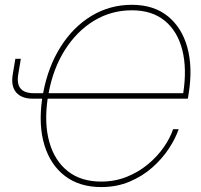

<svg xmlns="http://www.w3.org/2000/svg" viewBox="-20 -757 824 787"><path d="M395 9.8Q306.2 9.8 246.6 -35.4Q187 -80.6 162.1 -162.1Q137.2 -243.7 152.8 -352.5H115.2Q67.9 -352.5 46.1 -378.4Q24.4 -404.3 32.2 -451.7L43 -516.1H65.4L54.7 -451.7Q42 -375 118.7 -375H156.7Q176.8 -482.9 228.3 -564.7Q279.8 -646.5 355 -691.9Q430.2 -737.3 520.5 -737.3Q609.9 -737.3 667.7 -690.7Q725.6 -644 748 -562.3Q770.5 -480.5 753.4 -374L750 -352.5H175.3Q160.6 -250.5 182.4 -174.1Q204.1 -97.7 258.1 -55.2Q312 -12.7 394.5 -12.7Q450.7 -12.7 499 -32Q547.4 -51.3 585.7 -83Q624 -114.7 650.6 -152.6Q677.2 -190.4 689.5 -227.5H712.4Q699.2 -189 671.9 -147.5Q644.5 -106 604.2 -70.3Q564 -34.7 511.2 -12.5Q458.5 9.8 395 9.8ZM179.2 -375H731Q746.6 -475.1 727.3 -551.8Q708 -628.4 655.8 -671.6Q603.5 -714.8 520.5 -714.8Q436 -714.8 365.5 -672.1Q294.9 -629.4 246.3 -552.7Q197.8 -476.1 179.2 -375Z"/></svg>

Font: Inter Display Thin
Style: Italic
Weight: 100
Italic angle: -9.39999°
Designer: Rasmus Andersson
Foundry: rsms
Version: Version 4.000;git-a52131595